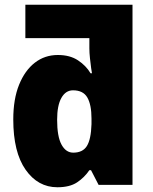

<svg xmlns="http://www.w3.org/2000/svg" viewBox="-20 -780 644 810"><path d="M222 10Q140 10 88 -64Q36 -138 36 -276Q36 -362 60.5 -422.5Q85 -483 127 -515.5Q169 -548 224 -548Q275 -548 309 -525.5Q343 -503 362 -471H368Q367 -475 364.5 -493Q362 -511 359.5 -534.5Q357 -558 357 -576V-619H87V-760H539V0H396L364 -62H357Q336 -31 305 -10.5Q274 10 222 10ZM289 -136Q329 -136 346.5 -164Q364 -192 366 -256V-280Q366 -338 348.5 -368.5Q331 -399 288 -399Q257 -399 239 -367Q221 -335 221 -275Q221 -204 239.5 -170Q258 -136 289 -136Z"/></svg>

Font: Noto Sans SemiCondensed Black
Style: Regular
Weight: 900
Width: 4
Designer: Monotype Design Team
Foundry: Monotype Imaging Inc.
Version: Version 2.013; ttfautohint (v1.8.4.7-5d5b)